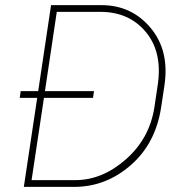

<svg xmlns="http://www.w3.org/2000/svg" viewBox="-20 -731 709 751"><path d="M273.9 -26.4Q380.4 -26.4 472.9 -108.2Q565.4 -189.9 584 -312L597.2 -400.4Q615.7 -527.3 550.3 -606Q484.9 -684.6 372.6 -684.6H202.1L155.8 -374.5H347.7L343.8 -348.1H151.9L103.5 -26.4ZM376.5 -710.9Q494.6 -710.9 568.8 -622.3Q643.1 -533.7 623.5 -398.9L610.4 -312Q588.9 -169.9 491.5 -85Q394 0 270 0H73.2L125.5 -348.1H57.1L61 -374.5H129.4L179.7 -710.9Z"/></svg>

Font: Roboto-ThinItalic
Style: Italic
Weight: 250
Italic angle: -12°
Designer: Google
Version: Version 1.100141; 2013; ttfautohint (v0.94.14-c901) -l 8 -r 